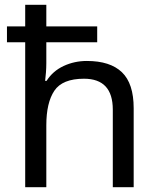

<svg xmlns="http://www.w3.org/2000/svg" viewBox="-20 -780 658 800"><path d="M173 -760V-670H385V-604H173V-517Q173 -498 171.5 -478.5Q170 -459 168 -443H174Q200 -484 245 -505Q290 -526 342 -526Q439 -526 488 -479Q537 -432 537 -329V0H450V-323Q450 -452 330 -452Q240 -452 206.5 -402Q173 -352 173 -258V0H85V-604H9V-670H85V-760Z"/></svg>

Font: Noto Sans Grantha
Style: Regular
Weight: 400
Designer: Monotype Design Team
Foundry: Monotype Imaging Inc.
Version: Version 2.003; ttfautohint (v1.8.4.7-5d5b)